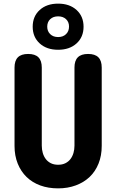

<svg xmlns="http://www.w3.org/2000/svg" viewBox="-20 -1027 640 1057"><path d="M60 -655Q60 -693 78.5 -711.5Q97 -730 135 -730Q173 -730 191.5 -711.5Q210 -693 210 -655V-225Q210 -204 215.5 -185Q221 -166 232 -151.5Q243 -137 260 -128.5Q277 -120 300 -120Q323 -120 340 -128.5Q357 -137 368 -151.5Q379 -166 384.5 -185Q390 -204 390 -225V-655Q390 -693 408.5 -711.5Q427 -730 465 -730Q503 -730 521.5 -711.5Q540 -693 540 -655V-224Q540 -170 522.5 -126.5Q505 -83 473.5 -53Q442 -23 397.5 -6.5Q353 10 300 10Q246 10 202 -6Q158 -22 126.5 -52.5Q95 -83 77.5 -126.5Q60 -170 60 -224ZM300 -753Q237 -753 198.5 -788Q160 -823 160 -880Q160 -937 198.5 -972Q237 -1007 300 -1007Q363 -1007 401.5 -972Q440 -937 440 -880Q440 -823 401.5 -788Q363 -753 300 -753ZM300 -823Q327 -823 343.5 -839Q360 -855 360 -881Q360 -906 343.5 -921.5Q327 -937 300 -937Q273 -937 256.5 -921.5Q240 -906 240 -880Q240 -855 256.5 -839Q273 -823 300 -823Z"/></svg>

Font: Maple Mono ExtraBold
Style: Regular
Weight: 800
Monospace: yes
Designer: subframe7536
Version: Version 7.000